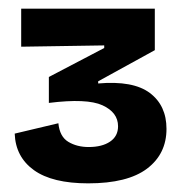

<svg xmlns="http://www.w3.org/2000/svg" viewBox="-20 -686 423 444"><path d="M184 -262Q101 -262 58.5 -292.5Q16 -323 14 -377L115 -401Q118 -370 138 -358Q158 -346 185 -346Q216 -346 234.5 -358.5Q253 -371 253 -394Q253 -426 217 -442.5Q181 -459 93 -448V-508L221 -575V-581L29 -578V-666H338V-570L207 -498V-493Q288 -500 326.5 -471Q365 -442 365 -388Q365 -330 320 -296Q275 -262 184 -262Z"/></svg>

Font: Bricolage Grotesque 48pt SemiBold
Style: Regular
Weight: 600
Designer: Mathieu Triay
Foundry: Atelier Triay
Version: Version 1.000; ttfautohint (v1.8.4.7-5d5b);gftools[0.9.32]